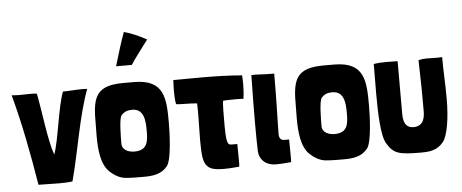

<svg xmlns="http://www.w3.org/2000/svg" viewBox="-52 -919 2543 1056"><g transform="rotate(-5 1219.5 -391.5)"><path d="M121 3C152 3 194 5 235 5C262 5 288 4 309 1C354 -167 378 -348 434 -499C423 -500 413 -500 403 -500C365 -500 336 -496 300 -496C268 -415 251 -234 222 -155C193 -234 175 -402 156 -497C144 -499 132 -499 119 -499C99 -499 79 -498 59 -498C45 -498 31 -499 17 -500C60 -343 94 -164 121 3Z M662 -793C640 -735 622 -670 603 -609H690C719 -654 743 -682 786 -741C743 -764 705 -782 662 -793ZM701 10C751 10 799 5 833 -37C861 -72 865 -224 865 -272C865 -408 862 -514 693 -514H635C492 -514 464 -458 464 -325C464 -299 463 -269 463 -237C463 -162 470 -80 515 -37C538 -15 569 4 601 7C633 10 668 10 701 10ZM663 -133C632 -133 595 -146 595 -183C595 -210 595 -322 610 -338C627 -357 644 -363 670 -363C737 -363 740 -294 740 -242C740 -185 737 -133 663 -133Z M1030 -287C1030 -258 1028 -210 1028 -163C1028 -130 1029 -98 1032 -74C1042 -3 1081 5 1148 5C1180 5 1216 1 1230 0C1231 -9 1231 -20 1231 -33C1231 -58 1230 -91 1230 -125H1203C1186 -125 1180 -127 1175 -145C1170 -164 1169 -205 1169 -229C1169 -289 1169 -355 1173 -369C1178 -370 1212 -371 1242 -371C1260 -371 1277 -371 1285 -369C1289 -394 1291 -422 1291 -449C1291 -466 1290 -484 1289 -499C1218 -505 1143 -507 1069 -507C1015 -507 961 -506 909 -506C909 -505 910 -505 910 -504C909 -486 908 -467 908 -449C908 -411 911 -378 914 -373C929 -369 993 -371 1029 -367C1030 -355 1030 -341 1030 -326C1030 -312 1030 -298 1030 -287Z M1339 -76C1341 -32 1373 5 1434 5C1466 5 1502 1 1516 0C1517 -9 1517 -20 1517 -33C1517 -58 1516 -91 1516 -125H1489C1472 -125 1461 -135 1461 -160C1461 -223 1466 -329 1466 -490V-493C1397 -493 1371 -498 1340 -496V-495C1338 -397 1337 -303 1337 -227C1337 -161 1338 -108 1339 -76Z M1806 10C1856 10 1904 5 1938 -37C1966 -72 1970 -224 1970 -272C1970 -408 1967 -514 1798 -514H1740C1597 -514 1569 -458 1569 -325C1569 -299 1568 -269 1568 -237C1568 -162 1575 -80 1620 -37C1643 -15 1674 4 1706 7C1738 10 1773 10 1806 10ZM1768 -133C1737 -133 1700 -146 1700 -183C1700 -210 1700 -322 1715 -338C1732 -357 1749 -363 1775 -363C1842 -363 1845 -294 1845 -242C1845 -185 1842 -133 1768 -133Z M2148 -209V-502C2126 -502 2107 -503 2087 -503C2064 -503 2041 -502 2016 -498C2016 -453 2015 -396 2015 -338C2015 -222 2019 -101 2046 -57C2082 2 2111 10 2232 10C2282 10 2323 5 2357 -37C2383 -70 2399 -163 2399 -272C2399 -362 2394 -414 2394 -503C2381 -502 2370 -502 2360 -502C2339 -502 2324 -503 2309 -503C2295 -503 2281 -502 2263 -497C2267 -365 2267 -311 2267 -219C2267 -193 2266 -133 2204 -133C2176 -133 2148 -146 2148 -209Z"/></g></svg>

Font: HEYCLAY
Style: Regular
Weight: 400
Designer: Marcelo Magalhaes
Foundry: Marcelo Magalhães
Version: Version 1.300;hotconv 1.0.109;makeotfexe 2.5.65596